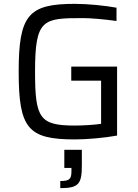

<svg xmlns="http://www.w3.org/2000/svg" viewBox="-20 -716 717 997"><path d="M369 8C431 8 522 0 588 -12V-370H350V-297H505V-73C473 -68 412 -64 370 -64C186 -64 162 -101 162 -344C162 -618 203 -622 411 -622C450 -622 521 -616 585 -607V-676C526 -687 436 -696 369 -696C128 -696 77 -639 77 -344C77 -49 125 8 369 8ZM293 224V261C390 261 405 238 405 142V62H314V156H351V173C351 214 341 224 293 224Z"/></svg>

Font: Saira UNSAM
Style: Regular
Weight: 400
Designer: Hector Gatti with collaboration of the Omnibus-Type team
Foundry: Omnibus-Type
Version: Version 0.072;PS 000.072;hotconv 1.0.88;makeotf.lib2.5.64775